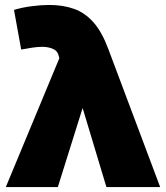

<svg xmlns="http://www.w3.org/2000/svg" viewBox="-20 -755 670 775"><path d="M3.5 0 219.5 -520 217.5 -528Q212.5 -550 193.2 -558Q174 -566 150.5 -566Q132.5 -566 111 -562.8Q89.5 -559.5 65.5 -555L36.5 -715Q69 -725 108 -730Q147 -735 178.5 -735Q234.5 -735 278.8 -719.2Q323 -703.5 357 -665.2Q391 -627 416.5 -559L626.5 0H409.5L313.5 -319L213.5 0Z"/></svg>

Font: Geologica Cursive Black
Style: Regular
Weight: 900
Designer: Sindre Bremnes, Frode Helland
Foundry: Monokrom Skriftforlag AS
Version: Version 1.010;gftools[0.9.28]